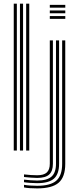

<svg xmlns="http://www.w3.org/2000/svg" viewBox="-20 -820 431 1046"><path d="M122.5 0V-800H139.4V0ZM54.9 0V-800H71.8V0ZM88.7 0V-800H105.6V0ZM251.3 -778.2V-793.4H335.7V-778.2ZM251.3 -717.1V-732.4H335.7V-717.1ZM251.3 -747.6V-762.9H335.7V-747.6ZM182.3 206.4Q162.9 206.4 142.7 205.1Q122.4 203.7 110.8 201.1V186.8Q124.3 189.4 144.5 190.8Q164.8 192.2 182.3 192.2Q254.9 192.2 286.8 164.2Q318.6 136.3 318.6 72.6V-600H335.5V72.6Q335.5 144.2 299.6 175.3Q263.8 206.4 182.3 206.4ZM182.3 177.9Q165 177.9 144.9 176.4Q124.9 175 110.8 172.6V158.6Q126.4 160.5 146.3 162Q166.2 163.6 182.3 163.6Q236.8 163.6 260.9 141.9Q285 120.2 285 72.4V-600H301.9V72.4Q301.9 128.3 273.9 153.1Q245.9 177.9 182.3 177.9ZM182.3 149.3Q167.7 149.3 147.8 147.7Q127.9 146.2 110.8 144.3V130.1Q128.3 132.5 148.2 133.6Q168.2 134.8 182.3 134.8Q218.8 134.8 235.1 119.5Q251.3 104.1 251.3 72.2V-600H268.2V72.4Q268.2 112.1 248 130.7Q227.9 149.3 182.3 149.3Z"/></svg>

Font: Big Shoulders Inline Text SC Thin
Style: Regular
Weight: 100
Designer: Patric King
Foundry: XO Type Co
Version: Version 2.002